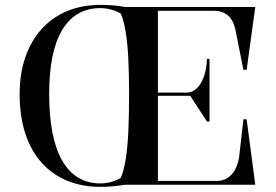

<svg xmlns="http://www.w3.org/2000/svg" viewBox="-20 -736 1101 765"><path d="M380.1 -5.2Q402 -5.2 423.2 -11.2Q444.3 -17.1 461.7 -27.8Q473.9 -58.4 481.1 -102.9Q488.2 -147.4 491.3 -211.4Q494.3 -275.3 494.3 -363Q494.3 -444.6 491.1 -505.2Q487.8 -565.8 480.6 -609.3Q473.5 -652.8 461.7 -681.6Q444.9 -691.8 423.2 -697.7Q401.5 -703.7 380.1 -703.7Q329.5 -703.7 291.3 -681.5Q253.1 -659.3 227.4 -616Q201.6 -572.7 188.8 -509.1Q175.9 -445.5 175.9 -362.6Q175.9 -275 188.8 -208.5Q201.6 -142 227.4 -96.8Q253.1 -51.6 291.3 -28.4Q329.5 -5.2 380.1 -5.2ZM833.2 -693H609.2V-367.1H724.8Q739.6 -367.1 751.6 -374.7Q763.6 -382.2 772.8 -393.3Q786.5 -411.3 794.8 -438.4Q803.1 -465.5 804.8 -501.5H814.8V-251.7H804.8L738 -354.3H609.2V-15H842.8Q876.8 -15 900.1 -37.8Q923.4 -60.6 932.3 -106.9L949.9 -260.8H962.7L997.1 0H478.2Q454.9 4 430.5 6.2Q406.1 8.5 380.1 8.5Q306.8 8.5 247.3 -16.1Q187.9 -40.8 145.6 -87.9Q103.4 -135 80.8 -204Q58.3 -272.9 58.3 -360.9Q58.3 -441.2 80.4 -506.3Q102.5 -571.3 144.3 -618.5Q186.2 -665.7 245.8 -691.1Q305.5 -716.5 380.1 -716.5Q406.7 -716.5 431.3 -714.5Q456 -712.5 479.3 -708H997.1L962.7 -457.9H949.9L917.7 -618.9Q909.1 -657.6 887.1 -675.3Q865.1 -693 833.2 -693Z"/></svg>

Font: Kalnia Thin
Style: Regular
Weight: 100
Version: Version 1.105